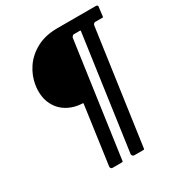

<svg xmlns="http://www.w3.org/2000/svg" viewBox="-194 -863 985 1069"><g transform="rotate(-30 298.5 -328.5)"><path d="M537 -667Q532 -667 527.5 -662Q523 -657 523 -653L420 76Q419 81 418.5 83Q418 85 412 85H354Q347 85 343 79Q339 73 340 69L443 -662Q443 -666 442 -666.5Q441 -667 436 -667H399Q395 -667 390.5 -662Q386 -657 385 -653L282 77Q282 82 280 83.5Q278 85 273 85H214Q209 85 205 80.5Q201 76 202 69L254 -304Q254 -307 254 -307.5Q254 -308 252 -309Q193 -311 149 -338.5Q105 -366 84.5 -414.5Q64 -463 73 -527Q82 -585 115 -633.5Q148 -682 204 -712Q260 -742 338 -742H586Q591 -742 594.5 -738.5Q598 -735 596 -729L589 -672Q588 -667 587 -667Q586 -667 581 -667Z"/></g></svg>

Font: Libre Franklin Thin SemiBold
Style: Italic
Weight: 600
Italic angle: -8°
Version: Version 3.000